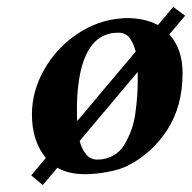

<svg xmlns="http://www.w3.org/2000/svg" viewBox="-20 -491 552 552"><path d="M202.1 -143.1 370.1 -342.8Q363.8 -367.2 352.5 -382.1Q341.3 -397 319.8 -397Q207.5 -397 201.2 -192.9V-169.9Q201.2 -151.9 202.1 -143.1ZM376 -259.8V-284.2L209 -85.9Q214.4 -64 226.8 -48.1Q239.3 -32.2 259.8 -32.2Q285.2 -32.2 305.2 -43.5Q325.2 -54.7 337.2 -74.5Q349.1 -94.2 357.4 -116.7Q365.7 -139.2 369.4 -167Q373 -194.8 374.5 -215.8Q376 -236.8 376 -259.8ZM434.1 -418.9 478 -471.2 512.2 -445.8 466.8 -392.1Q504.9 -350.1 504.9 -280.8Q504.9 -185.5 460.9 -117.7Q417 -49.8 346.2 -14.2Q323.7 -2.9 288.8 3.4Q253.9 9.8 225.1 9.8Q176.8 9.8 145 -8.8L103 41L69.8 13.2L111.8 -37.1Q71.8 -85.4 71.8 -162.1Q71.8 -229 107.2 -291.3Q142.6 -353.5 201.9 -393.3Q261.2 -433.1 328.1 -438Q334 -439 345.2 -439Q396.5 -439 434.1 -418.9Z"/></svg>

Font: Common Serif
Style: Bold Italic
Weight: 700
Italic angle: -12°
Designer: Philipp H. Poll, Khaled Hosny
Foundry: Stefan Peev, Context Ltd.
Version: Version 1.026